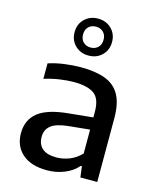

<svg xmlns="http://www.w3.org/2000/svg" viewBox="-122 -902 808 995"><g transform="rotate(15 282.0 -405.0)"><path d="M225.5 9Q140 9 93.2 -32.2Q46.5 -73.5 46.5 -142Q46.5 -214.5 97.8 -255Q149 -295.5 263.5 -305.5L388 -318V-348Q388 -418.5 352.5 -443.8Q317 -469 243 -469Q209.5 -469 168 -463Q126.5 -457 86 -444V-527Q125 -540 171.5 -546.2Q218 -552.5 259 -552.5Q338 -552.5 390 -533Q442 -513.5 468 -467.5Q494 -421.5 494 -341.5V0H403.5L396 -58.5H390Q362 -26 318.5 -8.5Q275 9 225.5 9ZM155 -151.5Q155 -112 179.8 -90Q204.5 -68 255.5 -68Q290.5 -68 325.2 -81.5Q360 -95 388 -124.5V-252.5L272 -241Q209 -234 182 -212Q155 -190 155 -151.5ZM280 -621Q236.5 -621 208 -649Q179.5 -677 179.5 -720Q179.5 -763 208 -791Q236.5 -819 280 -819Q323.5 -819 352 -791Q380.5 -763 380.5 -720Q380.5 -677 352 -649Q323.5 -621 280 -621ZM280 -664Q304 -664 319.5 -679Q335 -694 335 -720Q335 -746 319.5 -761Q304 -776 280 -776Q256 -776 240.5 -761Q225 -746 225 -720Q225 -694 240.5 -679Q256 -664 280 -664Z"/></g></svg>

Font: Encode Sans SemiExpanded SemiExpanded Medium
Style: Regular
Weight: 500
Width: 6
Designer: Multiple Designers
Foundry: Impallari Type
Version: Version 3.000; ttfautohint (v1.8.3) -l 8 -r 50 -G 200 -x 14 